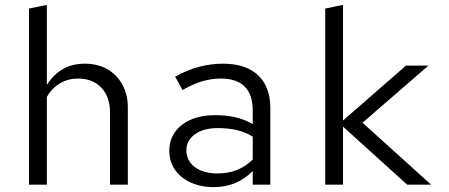

<svg xmlns="http://www.w3.org/2000/svg" viewBox="-20 -757 1840 787"><path d="M99 0V-722L172 -737V-409Q227.6 -496 327 -496Q380.2 -496 419.6 -473.5Q459 -451 481.5 -410.3Q504 -369.6 504 -316V0H431V-295Q431 -360.4 395.3 -397.7Q359.5 -435 300 -435Q259.7 -435 226.9 -416Q194 -397 172 -360V0Z M856 10Q803 10 761.5 -9Q720 -28 697 -61.5Q674 -95 674 -139Q674 -183 697.5 -216Q721 -249 763.5 -267Q806 -285 862 -285Q906 -285 944 -276.5Q982 -268 1016 -248V-304Q1016 -369 983 -402Q950 -435 885 -435Q848 -435 811 -424.5Q774 -414 728 -388L698 -443Q751 -472 799 -484Q847 -496 894 -496Q987 -496 1037.5 -449Q1088 -402 1088 -314V0H1016V-56Q982 -22 942.5 -6Q903 10 856 10ZM744 -141Q744 -98 779 -72Q814 -46 871 -46Q914 -46 949.5 -59.5Q985 -73 1016 -103V-197Q985 -216 950 -224Q915 -232 873 -232Q815 -232 779.5 -207Q744 -182 744 -141Z M1313 0V-722L1386 -737V-263L1644 -488H1736L1466 -254L1747 0H1649L1386 -238V0Z"/></svg>

Font: Red Hat Mono
Style: Regular
Weight: 300
Monospace: yes
Designer: Pentagram, MCKL
Foundry: Pentagram, MCKL
Version: Version 1.023